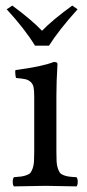

<svg xmlns="http://www.w3.org/2000/svg" viewBox="-20 -663 311 685"><path d="M105 -500Q67.4 -561 3.9 -629.9L23.9 -643.1Q93.3 -591.8 129.9 -553.2Q168.9 -593.3 237.8 -643.1L256.8 -629.9Q189 -554.7 154.8 -500ZM181.2 -122.1Q181.2 -100.6 181.9 -86.9Q182.6 -73.2 186.3 -62.5Q189.9 -51.8 193.8 -46.6Q197.8 -41.5 207.3 -37.8Q216.8 -34.2 226.1 -33Q235.4 -31.7 252.9 -30.8Q257.3 -26.4 257.3 -14.4Q257.3 -2.4 252.9 2Q167 0 142.1 0Q113.8 0 29.8 2Q25.4 -2.4 25.4 -14.4Q25.4 -26.4 29.8 -30.8Q47.9 -32.2 56.6 -33.4Q65.4 -34.7 75.4 -38.3Q85.4 -42 89.1 -47.1Q92.8 -52.2 96.7 -62.7Q100.6 -73.2 101.3 -86.9Q102.1 -100.6 102.1 -122.1V-316.9Q102.1 -339.4 99.9 -351.1Q97.7 -362.8 89.6 -370.4Q81.5 -377.9 70.6 -380.4Q59.6 -382.8 37.1 -384.8Q35.6 -389.6 34.7 -398.9Q33.7 -408.2 35.2 -413.1Q129.9 -425.3 171.9 -441.9Q185.1 -441.9 185.1 -435.1Q181.2 -371.1 181.2 -321.3Z"/></svg>

Font: Linux Libertine G
Style: Regular
Weight: 400
Designer: Philipp H. Poll
Foundry: Philipp H. Poll
Version: Version 4.7.5